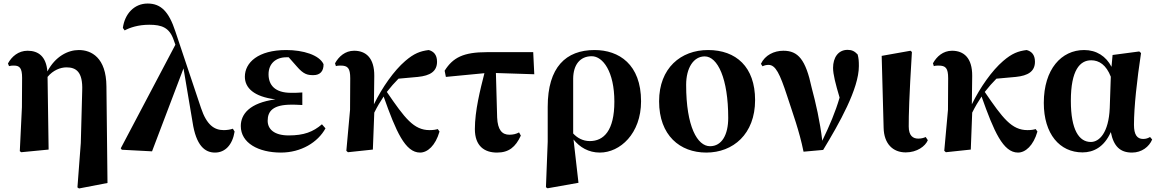

<svg xmlns="http://www.w3.org/2000/svg" viewBox="-20 -846 6549 1086"><path d="M418 214 427 220 588 189 582 -357C581 -521 496 -563 426 -563C364 -563 293 -527 248 -442C241 -527 197 -559 136 -559C84 -559 46 -526 25 -487L31 -472C41 -475 49 -475 59 -475C91 -475 105 -461 105 -406L104 -240L92 9L100 15L255 0L249 -411C280 -449 322 -465 356 -465C410 -465 449 -440 445 -334L437 -37Z M1196 17C1254 17 1295 -27 1307 -102L1297 -118C1284 -113 1262 -110 1246 -110C1192 -110 1149 -139 1117 -235L972 -668C935 -781 890 -826 815 -826C738 -826 685 -766 675 -688L685 -674C715 -690 762 -706 824 -706C895 -706 938 -690 962 -621L972 -593L663 -7L669 1L840 10L1018 -459L1069 -156C1089 -22 1139 17 1196 17Z M1569 17C1683 17 1778 -41 1821 -120L1801 -143C1751 -100 1699 -80 1613 -80C1529 -80 1494 -117 1494 -163C1494 -218 1525 -254 1629 -254C1642 -254 1656 -254 1690 -252V-323C1664 -321 1647 -321 1626 -321C1535 -321 1499 -365 1499 -426C1499 -486 1540 -522 1600 -522H1613L1658 -471C1698 -424 1721 -421 1753 -421C1791 -421 1811 -444 1810 -483C1786 -535 1695 -563 1599 -563C1440 -563 1365 -492 1365 -412C1365 -349 1416 -299 1538 -284C1391 -264 1342 -200 1342 -133C1342 -37 1442 17 1569 17Z M2356 17C2398 17 2443 -22 2466 -102L2456 -116C2447 -113 2432 -110 2410 -110C2320 -110 2270 -177 2168 -326C2190 -354 2212 -379 2234 -401L2344 -411C2413 -418 2452 -442 2452 -497C2452 -538 2431 -556 2405 -563C2357 -557 2322 -544 2272 -501C2209 -447 2142 -352 2095 -256L2097 -416C2098 -519 2049 -559 1983 -559C1932 -559 1896 -526 1875 -488L1880 -472C1889 -475 1898 -475 1907 -475C1947 -475 1961 -461 1961 -403L1960 -225L1939 7L1948 15L2089 0L2097 -209C2115 -245 2130 -270 2150 -300C2220 -102 2272 17 2356 17Z M2791 17C2858 17 2896 -14 2926 -79L2916 -97C2899 -88 2882 -84 2861 -84C2820 -84 2795 -111 2792 -181L2785 -433L3002 -426L2996 -551H2734C2602 -551 2542 -521 2495 -446L2502 -411L2720 -432C2696 -338 2666 -219 2666 -116C2666 -20 2720 17 2791 17Z M3068 213 3077 219 3252 188 3224 -57C3259 -13 3309 17 3373 17C3487 17 3606 -90 3606 -273C3606 -482 3481 -563 3343 -563C3181 -563 3078 -466 3078 -242V-45ZM3222 -91V-402C3223 -480 3261 -528 3327 -528C3390 -528 3455 -441 3455 -271C3455 -107 3395 -48 3316 -48C3277 -48 3245 -66 3222 -91Z M3975 17C4126 17 4251 -87 4251 -280C4251 -468 4143 -563 3985 -563C3831 -563 3708 -461 3708 -273C3708 -80 3826 17 3975 17ZM3996 -19C3925 -19 3861 -129 3861 -366C3861 -462 3903 -527 3966 -527C4039 -527 4099 -402 4099 -179C4099 -84 4063 -19 3996 -19Z M4525 12 4636 2C4727 -148 4838 -344 4838 -472C4838 -500 4837 -516 4831 -538C4814 -556 4799 -564 4774 -564C4721 -564 4692 -520 4692 -462C4692 -426 4706 -371 4729 -294C4705 -212 4673 -137 4631 -50C4618 -161 4594 -264 4571 -350C4537 -510 4494 -559 4411 -559C4358 -559 4307 -534 4284 -485L4293 -471C4303 -476 4314 -479 4327 -479C4367 -479 4391 -429 4432 -304C4463 -208 4501 -107 4525 12Z M5103 16C5167 16 5214 -19 5228 -53L5216 -71C5205 -66 5192 -62 5174 -62C5144 -62 5120 -78 5120 -131C5120 -198 5122 -290 5138 -552L5130 -559L4967 -530L4978 -123C4980 -33 5030 16 5103 16Z M5738 17C5780 17 5825 -22 5848 -102L5838 -116C5829 -113 5814 -110 5792 -110C5702 -110 5652 -177 5550 -326C5572 -354 5594 -379 5616 -401L5726 -411C5795 -418 5834 -442 5834 -497C5834 -538 5813 -556 5787 -563C5739 -557 5704 -544 5654 -501C5591 -447 5524 -352 5477 -256L5479 -416C5480 -519 5431 -559 5365 -559C5314 -559 5278 -526 5257 -488L5262 -472C5271 -475 5280 -475 5289 -475C5329 -475 5343 -461 5343 -403L5342 -225L5321 7L5330 15L5471 0L5479 -209C5497 -245 5512 -270 5532 -300C5602 -102 5654 17 5738 17Z M6103 16C6164 16 6225 -13 6263 -99C6279 -18 6316 17 6383 17C6438 17 6480 -16 6497 -57L6485 -71C6474 -65 6463 -60 6446 -60C6411 -60 6394 -85 6394 -140C6394 -242 6411 -393 6434 -546L6424 -555L6273 -535L6267 -468C6236 -528 6182 -563 6112 -563C5984 -563 5884 -455 5884 -264C5884 -88 5974 16 6103 16ZM6263 -412 6257 -235C6251 -95 6198 -43 6150 -43C6084 -43 6037 -110 6037 -276C6037 -449 6088 -505 6152 -505C6197 -505 6237 -479 6263 -412Z"/></svg>

Font: Noto Serif SC Black
Style: Regular
Weight: 900
Designer: Ryoko NISHIZUKA 西塚涼子 (kana & ideographs); Frank Grießhammer (Latin, Greek & Cyrillic); Wenlong ZHANG 张文龙 (bopomofo); San
Foundry: Adobe
Version: Version 2.001;hotconv 1.1.0;makeotfexe 2.6.0